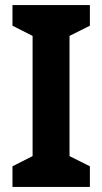

<svg xmlns="http://www.w3.org/2000/svg" viewBox="-20 -734 402 754"><path d="M333 0H29V-81L108 -121V-593L29 -633V-714H333V-633L253 -593V-121L333 -81Z"/></svg>

Font: Noto Sans Sinhala SemiCondensed
Style: Bold
Weight: 700
Width: 4
Designer: Jelle Bosma - Monotype Design Team
Foundry: Monotype Imaging Inc.
Version: Version 2.006; ttfautohint (v1.8.4.7-5d5b)